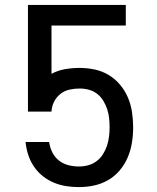

<svg xmlns="http://www.w3.org/2000/svg" viewBox="-20 -755 640 783"><path d="M302 8Q276 8 250 4Q224 0 200 -10Q176 -20 155.5 -36Q135 -52 120 -73.5Q105 -95 96.5 -119.5Q88 -144 85 -170L84 -176H180L182 -167Q186 -146 196.5 -128Q207 -110 223.5 -98Q240 -86 260.5 -81Q281 -76 302 -76Q321 -76 339.5 -81Q358 -86 373.5 -97.5Q389 -109 399.5 -125.5Q410 -142 416 -160Q422 -178 424.5 -197Q427 -216 427 -235Q427 -254 425 -273Q423 -292 417 -310Q411 -328 401 -344.5Q391 -361 376 -372.5Q361 -384 342.5 -389Q324 -394 305 -394Q284 -394 263.5 -389.5Q243 -385 226.5 -372Q210 -359 200.5 -340Q191 -321 190 -300H94V-735H493V-651H190V-454Q216 -468 245.5 -473Q275 -478 305 -478Q336 -478 366.5 -471.5Q397 -465 423.5 -449Q450 -433 470 -409Q490 -385 502 -356.5Q514 -328 518.5 -297Q523 -266 523 -235Q523 -204 518 -173Q513 -142 501 -113.5Q489 -85 468.5 -60.5Q448 -36 421 -20.5Q394 -5 363.5 1.5Q333 8 302 8Z"/></svg>

Font: Iosevka Custom Medium Extended
Style: Regular
Weight: 500
Width: 7
Monospace: yes
Designer: Belleve Invis
Foundry: Belleve Invis
Version: Version 11.2.4; ttfautohint (v1.8.4)